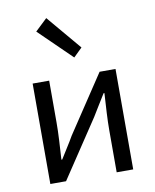

<svg xmlns="http://www.w3.org/2000/svg" viewBox="-87 -848 739 915"><g transform="rotate(-10 282.5 -391.0)"><path d="M82 0V-486H162V-284Q162 -245 159.5 -198.5Q157 -152 154 -105H158Q172 -128 190.5 -157Q209 -186 222 -209L406 -486H483V0H403V-202Q403 -241 405.5 -287.5Q408 -334 411 -382H407Q393 -359 374.5 -329.5Q356 -300 343 -278L158 0ZM299 -574 142 -727 200 -782 341 -615Z"/></g></svg>

Font: Processing Sans Pro
Style: Regular
Weight: 400
Designer: Paul D. Hunt
Foundry: Adobe Systems Incorporated
Version: Version 2.020;PS 2.000;hotconv 1.0.86;makeotf.lib2.5.63406